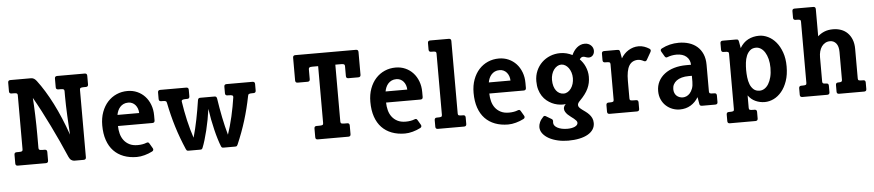

<svg xmlns="http://www.w3.org/2000/svg" viewBox="-48 -1032 6998 1538"><g transform="rotate(-5 3451.5 -263.0)"><path d="M607.9 -19Q607.9 0 588.9 0H514.2Q501.5 0 489.5 -7.8Q477.5 -15.6 469.2 -34.2Q441.4 -99.1 411.4 -164.3Q381.3 -229.5 350.3 -293Q319.3 -356.4 288.1 -416.3Q256.8 -476.1 226.1 -529.8Q228 -505.9 229.7 -470Q231.4 -434.1 232.9 -393.3Q234.4 -352.5 235.1 -310.1Q235.8 -267.6 235.8 -230V-126Q235.8 -115.2 242.2 -111.6Q248.5 -107.9 270 -107.9H284.7Q293.5 -107.9 298.6 -103.3Q303.7 -98.6 303.7 -88.9V-19Q303.7 -9.3 298.6 -4.6Q293.5 0 284.7 0H59.1Q40 0 40 -19V-88.9Q40 -107.9 59.1 -107.9H74.2Q95.7 -107.9 101.8 -111.6Q107.9 -115.2 107.9 -126V-562Q107.9 -572.8 101.8 -576.4Q95.7 -580.1 74.2 -580.1H59.1Q40 -580.1 40 -599.1V-668.9Q40 -688 59.1 -688H225.1Q240.2 -688 250.7 -680.4Q261.2 -672.9 269.5 -662.1Q331.5 -580.6 389.4 -467Q447.3 -353.5 497.1 -210.9Q495.1 -242.7 492.7 -282.5Q490.2 -322.3 488.3 -363.8Q486.3 -405.3 485.1 -445.8Q483.9 -486.3 483.9 -520V-562Q483.9 -572.8 477.8 -576.4Q471.7 -580.1 450.2 -580.1H435.1Q416 -580.1 416 -599.1V-668.9Q416 -688 435.1 -688H657.2Q675.8 -688 675.8 -668.9V-599.1Q675.8 -580.1 657.2 -580.1H642.1Q621.1 -580.1 614.5 -576.4Q607.9 -572.8 607.9 -562Z M1064 -335Q1063.5 -354.5 1057.4 -371.1Q1051.3 -387.7 1040.8 -399.9Q1030.3 -412.1 1015.9 -418.9Q1001.5 -425.8 983.9 -425.8Q961.9 -425.8 945.6 -418Q929.2 -410.2 917.7 -397.2Q906.2 -384.3 899.4 -368.2Q892.6 -352.1 889.6 -335ZM1147.9 -44.9Q1152.3 -37.6 1150.6 -30.5Q1148.9 -23.4 1140.6 -19Q1111.3 -3.9 1078.1 5.1Q1044.9 14.2 1015.6 14.2Q957 14.2 909.9 -3.7Q862.8 -21.5 829.6 -56.2Q796.4 -90.8 778.6 -142.6Q760.7 -194.3 760.7 -262.2Q760.7 -321.3 778.3 -368.9Q795.9 -416.5 826.2 -449.7Q856.4 -482.9 897.5 -501Q938.5 -519 985.8 -519Q1027.8 -519 1063.7 -503.2Q1099.6 -487.3 1125.7 -459Q1151.9 -430.7 1166.7 -391.4Q1181.6 -352.1 1181.6 -305.2V-265.1Q1181.6 -246.1 1162.6 -246.1H885.7Q886.2 -213.9 894 -183.8Q901.9 -153.8 919.2 -130.9Q936.5 -107.9 963.6 -94Q990.7 -80.1 1029.8 -80.1Q1050.3 -80.1 1068.6 -83.3Q1086.9 -86.4 1099.6 -91.8Q1109.4 -95.7 1114.7 -94Q1120.1 -92.3 1125 -84Z M2009.3 -433.1Q2009.3 -414.1 1990.2 -414.1H1980Q1970.2 -414.1 1964.1 -413.3Q1958 -412.6 1954.1 -410.6Q1950.2 -408.7 1948.2 -405.3Q1946.3 -401.9 1945.3 -396Q1935.1 -344.7 1923.1 -296.9Q1911.1 -249 1896.7 -202.1Q1882.3 -155.3 1865 -108.6Q1847.7 -62 1827.1 -14.2Q1824.2 -7.3 1820.6 -3.7Q1816.9 0 1806.2 0H1712.4Q1704.1 0 1700.2 -2.9Q1696.3 -5.9 1693.4 -13.2Q1683.1 -38.6 1672.4 -73.5Q1661.6 -108.4 1651.9 -148.7Q1642.1 -189 1633.5 -232.9Q1625 -276.9 1619.1 -319.8Q1613.3 -276.9 1605 -232.9Q1596.7 -189 1586.7 -148.4Q1576.7 -107.9 1566.2 -73Q1555.7 -38.1 1545.4 -13.2Q1542.5 -5.9 1538.6 -2.9Q1534.7 0 1526.4 0H1432.1Q1421.4 0 1417.7 -3.7Q1414.1 -7.3 1411.1 -14.2Q1390.6 -62 1373.3 -108.6Q1356 -155.3 1341.6 -202.1Q1327.1 -249 1315.2 -296.9Q1303.2 -344.7 1293 -396Q1292 -401.9 1290 -405.3Q1288.1 -408.7 1284.2 -410.6Q1280.3 -412.6 1274.2 -413.3Q1268.1 -414.1 1258.3 -414.1H1248Q1229 -414.1 1229 -433.1V-485.8Q1229 -504.9 1248 -504.9H1457Q1476.1 -504.9 1476.1 -485.8V-433.1Q1476.1 -414.1 1457 -414.1H1446.3Q1425.8 -414.1 1418.2 -409.9Q1410.6 -405.8 1412.1 -396Q1417.5 -359.4 1424.8 -320.3Q1432.1 -281.2 1440.9 -242.9Q1449.7 -204.6 1460 -168.2Q1470.2 -131.8 1481 -100.1Q1500 -166.5 1515.4 -242.9Q1530.8 -319.3 1542 -395Q1543.5 -404.8 1547.9 -409.4Q1552.2 -414.1 1561 -414.1H1677.2Q1686 -414.1 1690.4 -409.4Q1694.8 -404.8 1696.3 -395Q1707.5 -319.3 1722.9 -242.9Q1738.3 -166.5 1757.3 -100.1Q1768.1 -131.8 1778.3 -168.2Q1788.6 -204.6 1797.4 -242.9Q1806.2 -281.2 1813.5 -320.3Q1820.8 -359.4 1826.2 -396Q1827.6 -405.8 1820.1 -409.9Q1812.5 -414.1 1792 -414.1H1781.2Q1762.2 -414.1 1762.2 -433.1V-485.8Q1762.2 -504.9 1781.2 -504.9H1990.2Q2009.3 -504.9 2009.3 -485.8Z M2856.9 -485.8Q2856.9 -477.1 2852.3 -471.9Q2847.7 -466.8 2837.9 -466.8H2758.3Q2739.3 -466.8 2739.3 -485.8V-565.9Q2739.3 -575.2 2733.9 -579.6Q2728.5 -584 2709 -584H2663.1V-126Q2663.1 -114.7 2669.9 -111.3Q2676.8 -107.9 2697.3 -107.9H2717.3Q2735.8 -107.9 2735.8 -88.9V-19Q2735.8 0 2717.3 0H2470.7Q2452.1 0 2452.1 -19V-88.9Q2452.1 -107.9 2470.7 -107.9H2490.7Q2511.2 -107.9 2518.1 -111.3Q2524.9 -114.7 2524.9 -126V-584H2479Q2459.5 -584 2454.1 -579.6Q2448.7 -575.2 2448.7 -565.9V-485.8Q2448.7 -466.8 2429.7 -466.8H2350.1Q2340.3 -466.8 2335.7 -471.9Q2331.1 -477.1 2331.1 -485.8V-668.9Q2331.1 -688 2350.1 -688H2837.9Q2856.9 -688 2856.9 -668.9Z M3219.7 -335Q3219.2 -354.5 3213.1 -371.1Q3207 -387.7 3196.5 -399.9Q3186 -412.1 3171.6 -418.9Q3157.2 -425.8 3139.6 -425.8Q3117.7 -425.8 3101.3 -418Q3085 -410.2 3073.5 -397.2Q3062 -384.3 3055.2 -368.2Q3048.3 -352.1 3045.4 -335ZM3303.7 -44.9Q3308.1 -37.6 3306.4 -30.5Q3304.7 -23.4 3296.4 -19Q3267.1 -3.9 3233.9 5.1Q3200.7 14.2 3171.4 14.2Q3112.8 14.2 3065.7 -3.7Q3018.6 -21.5 2985.4 -56.2Q2952.1 -90.8 2934.3 -142.6Q2916.5 -194.3 2916.5 -262.2Q2916.5 -321.3 2934.1 -368.9Q2951.7 -416.5 2981.9 -449.7Q3012.2 -482.9 3053.2 -501Q3094.2 -519 3141.6 -519Q3183.6 -519 3219.5 -503.2Q3255.4 -487.3 3281.5 -459Q3307.6 -430.7 3322.5 -391.4Q3337.4 -352.1 3337.4 -305.2V-265.1Q3337.4 -246.1 3318.4 -246.1H3041.5Q3042 -213.9 3049.8 -183.8Q3057.6 -153.8 3075 -130.9Q3092.3 -107.9 3119.4 -94Q3146.5 -80.1 3185.5 -80.1Q3206.1 -80.1 3224.4 -83.3Q3242.7 -86.4 3255.4 -91.8Q3265.1 -95.7 3270.5 -94Q3275.9 -92.3 3280.8 -84Z M3666.5 -18.6Q3666.5 -10.3 3661.9 -5.1Q3657.2 0 3647.5 0H3436.5Q3417.5 0 3417.5 -19V-71.8Q3417.5 -80.6 3421.9 -85.7Q3426.3 -90.8 3436.5 -90.8H3444.8Q3465.3 -90.8 3471.9 -94.2Q3478.5 -97.7 3478.5 -108.9V-602.1Q3478.5 -613.3 3471.9 -616.7Q3465.3 -620.1 3444.8 -620.1H3436.5Q3417.5 -620.1 3417.5 -639.2V-691.9Q3417.5 -710.9 3436.5 -710.9H3586.4Q3605.5 -710.9 3605.5 -691.9V-108.9Q3605.5 -97.7 3611.8 -94.2Q3618.2 -90.8 3639.2 -90.8H3647.5Q3666.5 -90.8 3666.5 -71.8Z M4049.8 -335Q4049.3 -354.5 4043.2 -371.1Q4037.1 -387.7 4026.6 -399.9Q4016.1 -412.1 4001.7 -418.9Q3987.3 -425.8 3969.7 -425.8Q3947.8 -425.8 3931.4 -418Q3915 -410.2 3903.6 -397.2Q3892.1 -384.3 3885.3 -368.2Q3878.4 -352.1 3875.5 -335ZM4133.8 -44.9Q4138.2 -37.6 4136.5 -30.5Q4134.8 -23.4 4126.5 -19Q4097.2 -3.9 4064 5.1Q4030.8 14.2 4001.5 14.2Q3942.9 14.2 3895.8 -3.7Q3848.6 -21.5 3815.4 -56.2Q3782.2 -90.8 3764.4 -142.6Q3746.6 -194.3 3746.6 -262.2Q3746.6 -321.3 3764.2 -368.9Q3781.7 -416.5 3812 -449.7Q3842.3 -482.9 3883.3 -501Q3924.3 -519 3971.7 -519Q4013.7 -519 4049.6 -503.2Q4085.4 -487.3 4111.6 -459Q4137.7 -430.7 4152.6 -391.4Q4167.5 -352.1 4167.5 -305.2V-265.1Q4167.5 -246.1 4148.4 -246.1H3871.6Q3872.1 -213.9 3879.9 -183.8Q3887.7 -153.8 3905 -130.9Q3922.4 -107.9 3949.5 -94Q3976.6 -80.1 4015.6 -80.1Q4036.1 -80.1 4054.4 -83.3Q4072.8 -86.4 4085.4 -91.8Q4095.2 -95.7 4100.6 -94Q4106 -92.3 4110.8 -84Z M4549.3 -311Q4549.3 -335.4 4542.5 -356.4Q4535.6 -377.4 4524.2 -393.1Q4512.7 -408.7 4497.6 -417.7Q4482.4 -426.8 4465.3 -426.8Q4448.2 -426.8 4432.9 -417.5Q4417.5 -408.2 4406 -392.6Q4394.5 -377 4387.9 -355.7Q4381.3 -334.5 4381.3 -311Q4381.3 -282.7 4387.9 -260.7Q4394.5 -238.8 4406 -223.9Q4417.5 -209 4432.9 -201.4Q4448.2 -193.8 4465.3 -193.8Q4482.9 -193.8 4498.3 -203.1Q4513.7 -212.4 4525.1 -228.5Q4536.6 -244.6 4543 -265.9Q4549.3 -287.1 4549.3 -311ZM4684.6 62Q4684.6 90.8 4669.7 113.5Q4654.8 136.2 4627 152.1Q4599.1 168 4559.1 176.5Q4519 185.1 4468.8 185.1Q4425.3 185.1 4385.3 175.8Q4345.2 166.5 4314.7 149.7Q4284.2 132.8 4265.9 109.1Q4247.6 85.4 4247.6 56.2Q4247.6 39.1 4256.6 18.1Q4265.6 -2.9 4287.6 -24.9Q4290.5 -27.8 4295.9 -28.6Q4301.3 -29.3 4306.6 -25.9L4353.5 2Q4361.3 6.8 4361.3 17.1Q4361.3 21 4360.8 24.9Q4360.4 28.8 4360.4 32.2Q4360.4 43.9 4368.2 54.4Q4376 64.9 4390.6 72.8Q4405.3 80.6 4425.5 85.2Q4445.8 89.8 4470.7 89.8Q4488.3 89.8 4503.7 86.9Q4519 84 4530.3 78.9Q4541.5 73.7 4548.1 66.2Q4554.7 58.6 4554.7 48.8Q4554.7 39.6 4547.4 31Q4540 22.5 4529.3 13.7Q4518.6 4.9 4505.6 -4.4Q4492.7 -13.7 4481.9 -24.2Q4471.2 -34.7 4463.9 -46.9Q4456.5 -59.1 4456.5 -73.2Q4456.5 -81.5 4460.9 -91.1Q4465.3 -100.6 4474.6 -108.9Q4465.3 -107.4 4459 -107.2Q4452.6 -106.9 4449.7 -106.9Q4429.7 -106.9 4407.5 -111.6Q4385.3 -116.2 4363.8 -126.5Q4342.3 -136.7 4322.5 -152.8Q4302.7 -168.9 4287.8 -191.7Q4272.9 -214.4 4264.2 -243.9Q4255.4 -273.4 4255.4 -311Q4255.4 -356.9 4272 -395Q4288.6 -433.1 4317.1 -460.7Q4345.7 -488.3 4383.8 -503.7Q4421.9 -519 4465.3 -519Q4491.2 -519 4515.9 -512.7Q4540.5 -506.3 4562.5 -495.1Q4569.8 -511.7 4580.3 -526.6Q4590.8 -541.5 4604 -552.7Q4617.2 -564 4633.3 -570.6Q4649.4 -577.1 4667.5 -577.1Q4682.6 -577.1 4695.3 -572.3Q4708 -567.4 4717 -558.8Q4726.1 -550.3 4731.2 -539.1Q4736.3 -527.8 4736.3 -515.1Q4736.3 -502.9 4732.4 -493.2Q4728.5 -483.4 4722.4 -477.1Q4716.3 -470.7 4708.3 -467.3Q4700.2 -463.9 4691.4 -463.9Q4684.1 -463.9 4678.2 -465.6Q4672.4 -467.3 4667.2 -469Q4662.1 -470.7 4657.2 -472.4Q4652.3 -474.1 4646.5 -474.1Q4636.7 -474.1 4629.4 -468.8Q4622.1 -463.4 4617.7 -455.1Q4629.9 -442.9 4640.9 -427.2Q4651.9 -411.6 4659.9 -393.3Q4668 -375 4672.9 -354.2Q4677.7 -333.5 4677.7 -311Q4677.7 -285.2 4672.9 -262Q4668 -238.8 4657.5 -216.3Q4647 -193.8 4630.1 -171.4Q4613.3 -148.9 4589.4 -125Q4579.1 -114.7 4575.2 -106.9Q4571.3 -99.1 4571.3 -91.8Q4571.3 -81.1 4579.6 -71.8Q4587.9 -62.5 4600.6 -53.2Q4613.3 -43.9 4627.9 -33.2Q4642.6 -22.5 4655.3 -9Q4668 4.4 4676.3 21.7Q4684.6 39.1 4684.6 62Z M5056.6 -18.6Q5056.6 -10.3 5052 -5.1Q5047.4 0 5037.6 0H4817.4Q4798.3 0 4798.3 -19V-71.8Q4798.3 -80.6 4802.7 -85.7Q4807.1 -90.8 4817.4 -90.8H4825.7Q4846.2 -90.8 4852.8 -94.2Q4859.4 -97.7 4859.4 -108.9V-396Q4859.4 -407.2 4852.8 -410.6Q4846.2 -414.1 4825.7 -414.1H4817.4Q4798.3 -414.1 4798.3 -433.1V-485.8Q4798.3 -504.9 4817.4 -504.9H4923.3Q4933.1 -504.9 4938 -501.7Q4942.9 -498.5 4945.3 -485.8L4954.6 -434.1Q4965.3 -452.6 4980.2 -468.3Q4995.1 -483.9 5013.2 -495.1Q5031.2 -506.3 5052 -512.7Q5072.8 -519 5095.7 -519Q5119.1 -519 5140.6 -511.5Q5162.1 -503.9 5180.7 -492.2Q5196.3 -482.4 5186.5 -464.8L5152.3 -404.8Q5143.6 -388.7 5126.5 -397.9Q5115.7 -403.8 5103.8 -407.5Q5091.8 -411.1 5080.6 -411.1Q5032.2 -410.2 5009.3 -371.6Q4986.3 -333 4986.3 -251V-108.9Q4986.3 -97.7 4992.7 -94.2Q4999 -90.8 5020 -90.8H5037.6Q5056.6 -90.8 5056.6 -71.8Z M5500.5 -246.1H5475.6Q5443.8 -246.1 5418.9 -239.3Q5394 -232.4 5377.2 -220Q5360.4 -207.5 5351.6 -190.4Q5342.8 -173.3 5342.8 -152.8Q5342.8 -135.3 5348.4 -121.6Q5354 -107.9 5363.8 -98.9Q5373.5 -89.8 5386.5 -85Q5399.4 -80.1 5414.6 -80.1Q5427.7 -80.1 5442.9 -86.4Q5458 -92.8 5470.7 -106.9Q5483.4 -121.1 5491.9 -143.6Q5500.5 -166 5500.5 -198.2ZM5686.5 -18.6Q5686.5 0 5667.5 0H5560.5Q5552.2 0 5547.1 -3.4Q5542 -6.8 5540.5 -15.1L5530.8 -71.8Q5506.3 -31.2 5468.5 -8.5Q5430.7 14.2 5380.9 14.2Q5351.1 14.2 5322.3 3.2Q5293.5 -7.8 5270.8 -28.6Q5248 -49.3 5234.4 -79.6Q5220.7 -109.9 5220.7 -147.9Q5220.7 -190.4 5238.5 -224.9Q5256.3 -259.3 5288.3 -283.9Q5320.3 -308.6 5365 -321.8Q5409.7 -335 5463.9 -335H5501.5Q5500 -376.5 5471.4 -401.1Q5442.9 -425.8 5392.6 -425.8Q5371.6 -425.8 5352.3 -421.9Q5333 -418 5318.8 -412.1Q5310.5 -408.7 5305.7 -411.4Q5300.8 -414.1 5296.9 -419.9L5273.4 -460Q5263.7 -477.1 5280.8 -485.8Q5344.2 -519 5418.5 -519Q5462.4 -519 5500.2 -507.1Q5538.1 -495.1 5565.9 -470.9Q5593.8 -446.8 5609.6 -410.2Q5625.5 -373.5 5625.5 -324.2V-108.9Q5625.5 -97.2 5632.6 -94Q5639.6 -90.8 5659.2 -90.8H5667.5Q5686.5 -90.8 5686.5 -71.8Z M6133.3 -254.9Q6133.3 -294.4 6125 -326.2Q6116.7 -357.9 6102.8 -380.1Q6088.9 -402.3 6070.3 -414.1Q6051.8 -425.8 6031.7 -425.8Q6002 -425.8 5983.4 -409.4Q5964.8 -393.1 5954.6 -368.2Q5944.3 -343.3 5940.9 -313Q5937.5 -282.7 5937.5 -254.9Q5937.5 -226.6 5940.9 -195.6Q5944.3 -164.6 5954.3 -138.9Q5964.4 -113.3 5982.9 -96.7Q6001.5 -80.1 6031.7 -80.1Q6051.8 -80.1 6070.3 -91.8Q6088.9 -103.5 6102.8 -126Q6116.7 -148.4 6125 -180.9Q6133.3 -213.4 6133.3 -254.9ZM6263.2 -254.9Q6263.2 -188.5 6245.8 -138.2Q6228.5 -87.9 6200.2 -54Q6171.9 -20 6136.5 -2.9Q6101.1 14.2 6064.5 14.2Q6025.4 14.2 5990.2 -1.7Q5955.1 -17.6 5931.6 -50.8V50.3Q5931.6 61.5 5938 64.9Q5944.3 68.4 5965.3 68.4H5976.6Q5995.6 68.4 5995.6 87.4V140.6Q5995.6 148.9 5991 154.1Q5986.3 159.2 5976.6 159.2H5770.5Q5751.5 159.2 5751.5 140.1V87.4Q5751.5 78.6 5755.9 73.5Q5760.3 68.4 5770.5 68.4H5778.8Q5799.3 68.4 5805.9 64.9Q5812.5 61.5 5812.5 50.3V-396Q5812.5 -407.2 5805.9 -410.6Q5799.3 -414.1 5778.8 -414.1H5770.5Q5751.5 -414.1 5751.5 -433.1V-485.8Q5751.5 -504.9 5770.5 -504.9H5879.4Q5888.7 -504.9 5893.3 -501.7Q5897.9 -498.5 5900.4 -485.8L5909.7 -433.1Q5936 -477.5 5975.8 -498.3Q6015.6 -519 6064.5 -519Q6100.6 -519 6136.2 -501.7Q6171.9 -484.4 6200 -450.9Q6228 -417.5 6245.6 -368.2Q6263.2 -318.8 6263.2 -254.9Z M6883.3 -18.6Q6883.3 -8.8 6878.2 -4.4Q6873 0 6864.3 0H6663.1Q6644 0 6644 -18.1V-71.8Q6644 -80.6 6648.4 -85.7Q6652.8 -90.8 6663.1 -90.8H6664.1Q6683.1 -90.8 6689.2 -94.5Q6695.3 -98.1 6695.3 -108.9V-333Q6695.3 -378.9 6676.3 -402.3Q6657.2 -425.8 6627 -425.8Q6605 -425.8 6587.9 -416Q6570.8 -406.2 6559.3 -389.9Q6547.9 -373.5 6542 -351.6Q6536.1 -329.6 6536.1 -305.2V-108.9Q6536.1 -98.6 6542 -94.7Q6547.9 -90.8 6566.9 -90.8H6567.9Q6586.9 -90.8 6586.9 -71.8V-18.6Q6586.9 -10.3 6582.3 -5.1Q6577.6 0 6567.9 0H6367.2Q6348.1 0 6348.1 -19V-71.8Q6348.1 -80.6 6352.5 -85.7Q6356.9 -90.8 6367.2 -90.8H6375.5Q6396 -90.8 6402.6 -94.2Q6409.2 -97.7 6409.2 -108.9V-602.1Q6409.2 -613.3 6402.6 -616.7Q6396 -620.1 6375.5 -620.1H6367.2Q6348.1 -620.1 6348.1 -639.2V-691.9Q6348.1 -710.9 6367.2 -710.9H6517.1Q6536.1 -710.9 6536.1 -691.9V-473.1Q6558.6 -494.1 6588.9 -506.6Q6619.1 -519 6659.2 -519Q6693.4 -519 6723.1 -508.3Q6752.9 -497.6 6774.9 -475.8Q6796.9 -454.1 6809.6 -421.9Q6822.3 -389.6 6822.3 -347.2V-108.9Q6822.3 -97.7 6828.6 -94.2Q6835 -90.8 6856 -90.8H6864.3Q6883.3 -90.8 6883.3 -71.8Z"/></g></svg>

Font: New Telegraph
Style: Bold
Weight: 700
Designer: Frank Baranowski
Foundry: Frank Baranowski
Version: Version 3.001